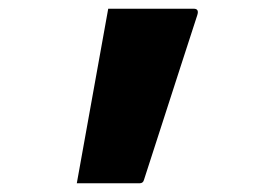

<svg xmlns="http://www.w3.org/2000/svg" viewBox="-20 -220 640 440"><path d="M300 200H156Q174 100 192 0Q210 -100 228 -200H424Q437 -200 432 -185Q416 -135 395 -71Q374 -7 352.5 60.5Q331 128 310 192Q308 200 300 200Z"/></svg>

Font: Recursive Mn Lnr St XBd
Style: Regular
Weight: 800
Monospace: yes
Version: Version 1.079;hotconv 1.0.112;makeotfexe 2.5.65598; ttfautoh